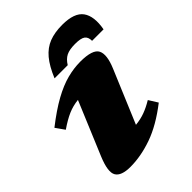

<svg xmlns="http://www.w3.org/2000/svg" viewBox="-214 -841 964 964"><g transform="rotate(-45 268.5 -358.5)"><path d="M72 -126.5 190.5 -409.5Q152.5 -405.5 118.8 -391Q85 -376.5 41.5 -346.5L8 -394Q79 -449.5 135.8 -480.8Q192.5 -512 240.8 -524.5Q289 -537 334.5 -537Q422.5 -537 439.5 -502.2Q456.5 -467.5 426 -395.5L308 -115Q344 -118.5 374.5 -129.8Q405 -141 438 -161L468 -113Q376.5 -42 295.2 -13.5Q214 15 139.5 15Q75 15 56.8 -15.5Q38.5 -46 72 -126.5ZM379 -618.5Q338.5 -618.5 316.2 -607.2Q294 -596 277.5 -569H184Q209.5 -630.5 239.2 -666Q269 -701.5 308.2 -716.8Q347.5 -732 401 -732Q487 -732 516.8 -690.5Q546.5 -649 532 -569H450.5Q450.5 -596 435.2 -607.2Q420 -618.5 379 -618.5Z"/></g></svg>

Font: Newsreader Caption ExtraBold
Style: Italic
Weight: 800
Italic angle: -17°
Designer: Hugues Gentile
Foundry: Production Type
Version: Version 1.001